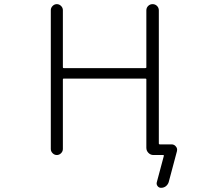

<svg xmlns="http://www.w3.org/2000/svg" viewBox="-20 -774 1040 932"><path d="M285.2 -724.6V-447.3Q285.2 -443.4 289.1 -443.4H685.5Q690.4 -443.4 690.4 -447.3V-723.6Q690.4 -736.3 699.2 -745.1Q708 -753.9 720.7 -753.9Q733.4 -753.9 742.2 -745.1Q751 -736.3 751 -723.6V-78.1Q751 -73.2 755.9 -73.2H812.5Q826.2 -73.2 834 -62.5Q839.8 -55.7 839.8 -46.9Q839.8 -43.9 838.9 -40L798.8 110.4Q794.9 122.1 785.2 129.9Q775.4 137.7 761.7 137.7Q751 137.7 744.6 128.9Q738.3 120.1 741.2 110.4L775.4 -17.6Q776.4 -21.5 771.5 -21.5H746.1H724.6Q710.9 -21.5 700.7 -31.7Q690.4 -42 690.4 -56.6V-388.7Q690.4 -392.6 685.5 -392.6H289.1Q285.2 -392.6 285.2 -388.7V-50.8Q285.2 -39.1 276.4 -30.3Q267.6 -21.5 255.9 -21.5Q244.1 -21.5 235.4 -30.3Q226.6 -39.1 226.6 -50.8V-724.6Q226.6 -736.3 235.4 -745.1Q244.1 -753.9 255.9 -753.9Q267.6 -753.9 276.4 -745.1Q285.2 -736.3 285.2 -724.6Z"/></svg>

Font: Rounded-L Mgen+ 1mn light
Style: Regular
Weight: 200
Designer: [Source Han Sans]
Ryoko NISHIZUKA  (kana & ideographs); Paul D. Hunt (Latin, Greek & Cyrillic); Wenlong ZHANG  (bopomofo
Version: Version 1.059.20150602